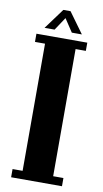

<svg xmlns="http://www.w3.org/2000/svg" viewBox="-93 -879 496 922"><g transform="rotate(10 154.5 -417.5)"><path d="M31 0V-40H80V-660H31V-700H279V-660H229V-40H279V0ZM64.5 -734.5 138.5 -835H173.5L246.5 -734.5H197.5L155.5 -798L113.5 -734.5Z"/></g></svg>

Font: Imbue 10pt Black
Style: Regular
Weight: 900
Designer: Tyler Finck
Foundry: Etcetera Type Company
Version: Version 1.102; ttfautohint (v1.8.3)